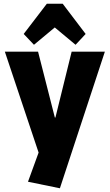

<svg xmlns="http://www.w3.org/2000/svg" viewBox="-20 -817 588 1029"><path d="M130 157 209 -60 197 31 6 -540H184L274 -187H277L364 -540H542L301 192ZM107 -635 231 -797H316L439 -635L385 -577L218 -716H329L162 -577Z"/></svg>

Font: Pathway Extreme Condensed ExtraBold
Style: Regular
Weight: 800
Width: 3
Version: Version 1.001;gftools[0.9.26]